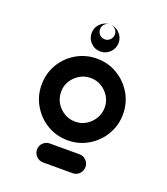

<svg xmlns="http://www.w3.org/2000/svg" viewBox="-136 -839 815 935"><g transform="rotate(20 271.0 -371.5)"><path d="M273 -603Q244 -603 223.5 -623.5Q203 -644 203 -673Q203 -702 223.5 -722.5Q244 -743 273 -743Q302 -743 322.5 -722.5Q343 -702 343 -673Q343 -644 322.5 -623.5Q302 -603 273 -603ZM274 -666Q289 -666 300.5 -677.5Q312 -689 312 -705Q312 -721 300.5 -732Q289 -743 274 -743Q257 -743 246 -732Q235 -721 235 -705Q235 -689 246 -677.5Q257 -666 274 -666ZM271 -142Q213 -142 165 -170.5Q117 -199 88.5 -247.5Q60 -296 60 -353Q60 -412 88 -460Q116 -508 164.5 -536.5Q213 -565 271 -565Q329 -565 377 -536.5Q425 -508 453.5 -460Q482 -412 482 -353Q482 -295 453.5 -247Q425 -199 377 -170.5Q329 -142 271 -142ZM275 -240Q306 -240 331 -255.5Q356 -271 371.5 -296.5Q387 -322 387 -354Q387 -385 371.5 -410Q356 -435 331 -450.5Q306 -466 274 -466Q243 -466 217.5 -450.5Q192 -435 176.5 -410Q161 -385 161 -354Q161 -322 176.5 -296.5Q192 -271 217.5 -255.5Q243 -240 275 -240ZM196 0Q176 0 161.5 -14.5Q147 -29 147 -49Q147 -70 161.5 -84Q176 -98 196 -98H349Q370 -98 384 -84Q398 -70 398 -49Q398 -29 384 -14.5Q370 0 349 0Z"/></g></svg>

Font: Mada ExtraBold
Style: Regular
Weight: 800
Designer: Khaled Hosny
Version: Version 1.5